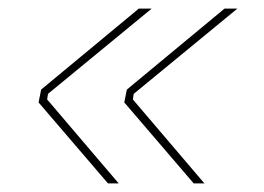

<svg xmlns="http://www.w3.org/2000/svg" viewBox="-20 -498 616 448"><path d="M232 -70H257L90 -266L92 -279L334 -478H304L76 -289L70 -259ZM432 -70H457L290 -266L292 -279L534 -478H504L276 -289L270 -259Z"/></svg>

Font: Fixel Display 20240404 Thin
Style: Italic
Weight: 100
Italic angle: -10°
Designer: AlfaBravo + MacPaw
Foundry: Kyrylo Tkachov, Marchela Mozhyna, Serhii Makarenko, Maria Weinstein, Zakhar Kryvoshyya
Version: Version 1.211;Glyphs 3.2 (3225)